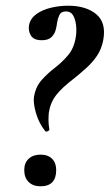

<svg xmlns="http://www.w3.org/2000/svg" viewBox="-20 -645 385 673"><path d="M138 -186Q116 -214 106 -249Q96 -284 99 -305Q105 -341 126 -364.5Q147 -388 172.5 -407.5Q198 -427 219 -452Q240 -477 246 -517Q249 -538 246.5 -558Q244 -578 236 -591.5Q228 -605 211 -605Q194 -605 188 -592Q182 -579 180 -565Q179 -554 175 -539.5Q171 -525 160 -514.5Q149 -504 126 -504Q98 -504 88 -521Q78 -538 82 -558Q87 -581 108 -596Q129 -611 159 -618Q189 -625 219 -625Q281 -625 317 -595.5Q353 -566 342 -505Q336 -473 320 -449.5Q304 -426 283.5 -407.5Q263 -389 242 -372Q196 -337 176 -310.5Q156 -284 151 -249Q150 -237 150 -222.5Q150 -208 153 -192Q154 -188 147 -185Q140 -182 138 -186ZM122 8Q96 8 80.5 -7Q65 -22 65 -49Q65 -74 80.5 -88.5Q96 -103 122 -103Q148 -103 162.5 -88.5Q177 -74 177 -49Q177 8 122 8Z"/></svg>

Font: Cormorant Light
Style: Bold Italic
Weight: 700
Italic angle: -10°
Version: Version 4.000